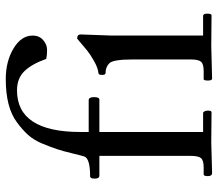

<svg xmlns="http://www.w3.org/2000/svg" viewBox="-66 -706 774 683"><g transform="rotate(-90 321.5 -365.0)"><path d="M263 0 156 -1 47 2Q36 2 36 -13Q36 -28 42 -28H67Q92 -28 100 -37.5Q108 -47 108 -74V-399H38Q27 -399 27 -415.5Q27 -432 36 -432Q99 -432 106 -453Q110 -466 117.5 -497.5Q125 -529 132 -550Q139 -571 151.5 -601.5Q164 -632 182.5 -652.5Q201 -673 227 -692Q280 -732 381 -732Q444 -732 490 -704.5Q536 -677 536 -636Q536 -613 520 -599Q504 -585 485 -585Q466 -585 453 -588Q435 -639 409.5 -665.5Q384 -692 341 -692Q193 -692 193 -466V-437H306Q317 -437 317 -418Q317 -399 308 -399H193V-30H262Q269 -25 269 -12.5Q269 0 263 0ZM499 -1 383 2Q376 2 376 -13Q376 -28 381 -28H410Q435 -28 443 -37.5Q451 -47 451 -74V-281Q451 -350 437.5 -363.5Q424 -377 403 -377Q396 -377 396 -389Q396 -401 401 -402Q421 -404 445.5 -418Q470 -432 483.5 -443Q497 -454 525 -478Q540 -478 540 -466L536 -355V-30H606Q614 -30 614 -15Q614 0 608 0Z"/></g></svg>

Font: Sedan
Style: Regular
Weight: 400
Designer: Sebastian Salazar
Foundry: Sebastian Salazar
Version: Version 1.001